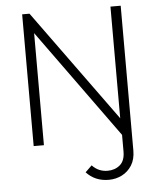

<svg xmlns="http://www.w3.org/2000/svg" viewBox="-59 -732 814 990"><g transform="rotate(-5 348.0 -237.5)"><path d="M93 0V-682H131L146 -618V0ZM565 0 123 -612 131 -682 574 -71ZM565 0 550 -62V-682H603V0ZM464 207Q428 207 399 194.5Q370 182 348 158L382 125Q399 143 419 151.5Q439 160 462 160Q500 160 526 138Q552 116 552 68V-465H603V67Q603 113 583.5 144Q564 175 532.5 191Q501 207 464 207Z"/></g></svg>

Font: Outfit Thin ExtraLight
Style: Regular
Weight: 250
Version: Version 1.100;gftools[0.9.27]